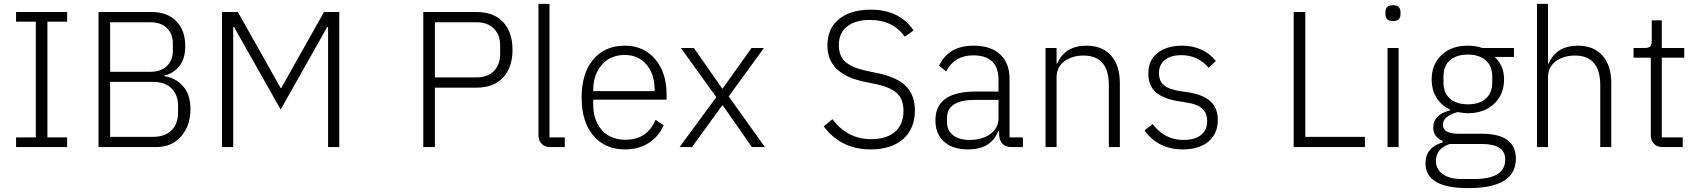

<svg xmlns="http://www.w3.org/2000/svg" viewBox="-20 -760 8766 992"><path d="M327 0H63V-50H165V-648H63V-698H327V-648H225V-50H327Z M489 0V-698H762Q844 -698 890.5 -651Q937 -604 937 -522Q937 -455 906 -417.5Q875 -380 830 -370V-366Q885 -359 924.5 -316Q964 -273 964 -197Q964 -110 915.5 -55Q867 0 787 0ZM549 -337V-53H771Q833 -53 866.5 -87Q900 -121 900 -177V-214Q900 -270 866 -303.5Q832 -337 771 -337ZM549 -645V-389H756Q812 -389 842.5 -419Q873 -449 873 -498V-536Q873 -585 842.5 -615Q812 -645 756 -645Z M1127 0V-698H1209L1430 -305H1433L1654 -698H1733V0H1675V-621H1671L1430 -194L1189 -621H1185V0Z M2227 0H2167V-698H2441Q2531 -698 2579.5 -646Q2628 -594 2628 -503Q2628 -412 2579.5 -359.5Q2531 -307 2441 -307H2227ZM2227 -645V-360H2441Q2499 -360 2531.5 -393Q2564 -426 2564 -479V-527Q2564 -580 2531.5 -612.5Q2499 -645 2441 -645Z M2898 0H2825Q2795 0 2778.5 -17Q2762 -34 2762 -62V-740H2819V-50H2898Z M3209 12Q3106 12 3045.5 -59.5Q2985 -131 2985 -256Q2985 -381 3045 -452.5Q3105 -524 3208 -524Q3306 -524 3365 -454.5Q3424 -385 3424 -272V-245H3045V-220Q3045 -138 3089.5 -88Q3134 -38 3212 -38Q3324 -38 3367 -141L3409 -113Q3384 -55 3332 -21.5Q3280 12 3209 12ZM3208 -476Q3134 -476 3089.5 -425.5Q3045 -375 3045 -294V-289H3362V-297Q3362 -378 3319.5 -427Q3277 -476 3208 -476Z M3491 0 3681 -258 3498 -512H3565L3711 -303H3714L3863 -512H3927L3745 -262L3932 0H3865L3714 -216H3712L3555 0Z M4478 12Q4325 12 4236 -107L4281 -144Q4359 -41 4480 -41Q4561 -41 4604.5 -79.5Q4648 -118 4648 -187Q4648 -248 4613.5 -279Q4579 -310 4507 -325L4445 -338Q4255 -377 4255 -525Q4255 -614 4315.5 -662Q4376 -710 4479 -710Q4627 -710 4700 -603L4655 -570Q4593 -657 4476 -657Q4400 -657 4357 -623.5Q4314 -590 4314 -527Q4314 -468 4350 -438.5Q4386 -409 4457 -394L4519 -381Q4620 -359 4663.5 -312Q4707 -265 4707 -190Q4707 -95 4646 -41.5Q4585 12 4478 12Z M5265 0H5207Q5147 0 5142 -63V-81H5137Q5099 12 4982 12Q4902 12 4857.5 -28Q4813 -68 4813 -139Q4813 -287 5021 -287H5139V-347Q5139 -474 5008 -474Q4912 -474 4868 -391L4832 -421Q4881 -524 5010 -524Q5099 -524 5147.5 -479Q5196 -434 5196 -353V-50H5265ZM4990 -37Q5054 -37 5096.5 -67.5Q5139 -98 5139 -149V-244H5019Q4873 -244 4873 -152V-128Q4873 -85 4904.5 -61Q4936 -37 4990 -37Z M5439 0H5382V-512H5439V-431H5442Q5482 -524 5593 -524Q5675 -524 5720.5 -473Q5766 -422 5766 -329V0H5709V-319Q5709 -473 5578 -473Q5520 -473 5479.5 -443.5Q5439 -414 5439 -360Z M6090 12Q5965 12 5893 -86L5935 -119Q5998 -37 6094 -37Q6153 -37 6185 -62.5Q6217 -88 6217 -134Q6217 -175 6192 -198.5Q6167 -222 6112 -230L6070 -237Q5995 -248 5954 -281.5Q5913 -315 5913 -380Q5913 -450 5961.5 -487Q6010 -524 6087 -524Q6197 -524 6262 -445L6224 -410Q6169 -475 6084 -475Q6029 -475 5998.5 -450.5Q5968 -426 5968 -383Q5968 -340 5994.5 -319Q6021 -298 6078 -289L6119 -283Q6197 -271 6234.5 -236Q6272 -201 6272 -140Q6272 -69 6223.5 -28.5Q6175 12 6090 12Z M7032 0H6664V-698H6724V-53H7032Z M7138 -687V-697Q7138 -733 7177 -733Q7216 -733 7216 -697V-687Q7216 -651 7177 -651Q7138 -651 7138 -687ZM7149 0V-512H7206V0Z M7812 60Q7812 212 7566 212Q7345 212 7345 84Q7345 2 7433 -24V-32Q7385 -52 7385 -102Q7385 -167 7472 -190V-194Q7427 -215 7402 -255Q7377 -295 7377 -350Q7377 -428 7428 -476Q7479 -524 7563 -524Q7606 -524 7639 -512H7802V-466H7702Q7751 -422 7751 -350Q7751 -272 7699.5 -223.5Q7648 -175 7564 -175Q7545 -175 7511 -181Q7435 -160 7435 -115Q7435 -69 7517 -69H7636Q7812 -69 7812 60ZM7690 -334V-366Q7690 -418 7656.5 -448Q7623 -478 7564 -478Q7505 -478 7471.5 -448.5Q7438 -419 7438 -366V-334Q7438 -280 7471.5 -250.5Q7505 -221 7564 -221Q7623 -221 7656.5 -250.5Q7690 -280 7690 -334ZM7757 64Q7757 -16 7636 -16H7470Q7399 8 7399 72Q7399 113 7433.5 139Q7468 165 7532 165H7596Q7757 165 7757 64Z M7921 0V-740H7978V-431H7981Q8021 -524 8132 -524Q8214 -524 8259.5 -473Q8305 -422 8305 -329V0H8248V-319Q8248 -473 8117 -473Q8059 -473 8018.5 -443.5Q7978 -414 7978 -360V0Z M8674 0H8572Q8542 0 8525.5 -17Q8509 -34 8509 -63V-462H8420V-512H8478Q8499 -512 8506.5 -520.5Q8514 -529 8514 -551V-655H8566V-512H8682V-462H8566V-50H8674Z"/></svg>

Font: IBM Plex Sans Light
Style: Regular
Weight: 300
Designer: Mike Abbink, Paul van der Laan, Pieter van Rosmalen
Foundry: Bold Monday
Version: Version 3.0